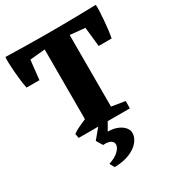

<svg xmlns="http://www.w3.org/2000/svg" viewBox="-217 -799 1103 1202"><g transform="rotate(-30 334.0 -198.5)"><path d="M244.5 0V-662H425.2V0ZM152 0 146 -32Q167.5 -47.5 195.6 -60.5Q223.8 -73.5 251 -85L252 0ZM381.8 0 384.8 -75 522.8 -53 521.8 0ZM27 -436Q21.5 -460.5 17.5 -493.6Q13.5 -526.8 10.6 -560.6Q7.8 -594.5 7 -623.4Q6.2 -652.2 8 -668L142.8 -646.2L120 -436ZM25 -564.8 8 -668Q87.8 -666 153.6 -665Q219.5 -664 277.6 -663.5Q335.8 -663 393.9 -663.5Q452 -664 516.6 -665Q581.2 -666 660.2 -668L643.5 -564.8L335 -595ZM548.2 -436 525.5 -646.2 661 -668Q662.8 -652.2 661.6 -623.4Q660.5 -594.5 657.6 -560.6Q654.8 -526.8 650.8 -493.6Q646.8 -460.5 642 -436ZM256.2 271 237.2 237Q282.8 222 306.9 199.9Q331 177.8 333.8 157Q336.5 136.2 318.6 124Q300.8 111.8 262.2 114.8L235.2 69.8L298.2 -6H365.2L329.2 56.8Q369.8 56.8 399.6 69.6Q429.5 82.5 445.4 102.8Q461.2 123 459.2 145.8Q457.2 176 433.5 204.4Q409.8 232.8 365.1 251.2Q320.5 269.8 256.2 271Z"/></g></svg>

Font: Eczar
Style: Regular
Weight: 400
Designer: Vaibhav Singh
Foundry: Rosetta Type Foundry
Version: Version 2.000